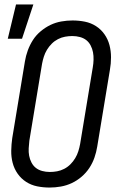

<svg xmlns="http://www.w3.org/2000/svg" viewBox="-20 -835 540 863"><path d="M203 8Q174 8 147 2.5Q120 -3 97.5 -17.5Q75 -32 59.5 -54Q44 -76 37 -102.5Q30 -129 30.5 -157.5Q31 -186 35 -214L92 -559Q96 -584 105 -608.5Q114 -633 128 -655Q142 -677 163 -694.5Q184 -712 207 -723Q230 -734 255.5 -738.5Q281 -743 306 -743Q335 -743 362 -737.5Q389 -732 411.5 -717.5Q434 -703 449.5 -681Q465 -659 472 -632.5Q479 -606 479 -577.5Q479 -549 474 -521L417 -176Q413 -151 404.5 -126.5Q396 -102 381.5 -80Q367 -58 346.5 -40.5Q326 -23 302.5 -12Q279 -1 253.5 3.5Q228 8 203 8ZM204 -62Q220 -62 236.5 -65Q253 -68 268.5 -76Q284 -84 296.5 -96.5Q309 -109 318 -124Q327 -139 332 -155Q337 -171 340 -187L397 -532Q400 -549 400.5 -566.5Q401 -584 398 -600Q395 -616 387.5 -630.5Q380 -645 368 -654.5Q356 -664 339.5 -668.5Q323 -673 305 -673Q289 -673 272.5 -670Q256 -667 240.5 -659Q225 -651 212.5 -638.5Q200 -626 191 -611Q182 -596 177 -580Q172 -564 169 -548L112 -203Q110 -186 109 -168.5Q108 -151 111 -135Q114 -119 121.5 -104.5Q129 -90 141 -80.5Q153 -71 169.5 -66.5Q186 -62 204 -62ZM15 -661 52 -815H130L79 -661Z"/></svg>

Font: Iosevka Term Curly
Style: Italic
Weight: 400
Italic angle: -9°
Designer: Belleve Invis
Foundry: Belleve Invis
Version: Version 32.3.0